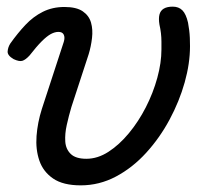

<svg xmlns="http://www.w3.org/2000/svg" viewBox="-20 -539 644 578"><path d="M223 19Q170 19 140 -1.5Q110 -22 98.5 -55.5Q87 -89 90 -129.5Q93 -170 106 -211L172 -413Q176 -426 172 -434.5Q168 -443 156 -443Q145 -443 133 -436.5Q121 -430 105.5 -414.5Q90 -399 69 -372Q57 -359 47.5 -356Q38 -353 21 -361Q2 -372 3 -384.5Q4 -397 11 -408Q33 -439 56.5 -464Q80 -489 109 -503.5Q138 -518 174 -518Q210 -518 229 -505Q248 -492 254 -471Q260 -450 257 -424.5Q254 -399 247 -376L195 -217Q187 -190 181 -163Q175 -136 176.5 -113Q178 -90 193 -75.5Q208 -61 240 -61Q274 -61 306.5 -82Q339 -103 368 -138Q397 -173 419 -216Q441 -259 453.5 -304.5Q466 -350 466 -390Q466 -401 466 -413.5Q466 -426 464.5 -439Q463 -452 460 -465Q457 -483 460 -495Q463 -507 473 -513Q483 -519 500 -519Q518 -519 529 -508Q540 -497 546 -471Q548 -460 549.5 -448.5Q551 -437 551.5 -425Q552 -413 552 -400Q552 -348 536 -291Q520 -234 490.5 -179Q461 -124 420 -79Q379 -34 329 -7.5Q279 19 223 19Z"/></svg>

Font: Playwrite DE LA
Style: Regular
Weight: 400
Designer: Veronika Burian, José Scaglione
Foundry: TypeTogether
Version: Version 1.002